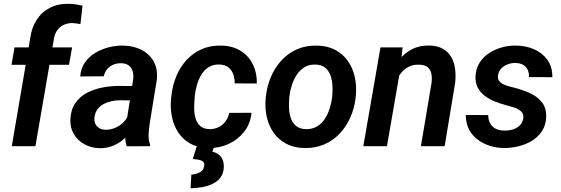

<svg xmlns="http://www.w3.org/2000/svg" viewBox="-20 -782 3002 1027"><path d="M169.4 0H43L141.6 -577.1Q148.9 -633.8 175.8 -675.5Q202.6 -717.3 246.6 -740Q290.5 -762.7 349.1 -761.7Q367.7 -761.2 385.7 -758.5Q403.8 -755.9 421.4 -752L410.2 -652.8Q399.9 -655.3 388.9 -656.7Q377.9 -658.2 367.2 -658.7Q341.3 -658.7 320.8 -648.9Q300.3 -639.2 286.9 -621.1Q273.4 -603 269 -577.1ZM365.7 -528.3 349.1 -435.5H41.5L57.6 -528.3Z M653.8 -112.3 692.4 -357.9Q695.3 -381.3 689.7 -400.6Q684.1 -419.9 668.9 -431.6Q653.8 -443.4 627.9 -443.8Q605 -444.3 585.7 -436Q566.4 -427.7 553.2 -412.1Q540 -396.5 535.2 -374L409.2 -373Q412.1 -416 434.1 -447.5Q456.1 -479 489.7 -499.3Q523.4 -519.5 563 -529.3Q602.5 -539.1 640.6 -538.1Q694.8 -537.1 737.3 -515.1Q779.8 -493.2 802.2 -452.9Q824.7 -412.6 818.8 -355L781.2 -124.5Q776.9 -96.2 774.9 -66.2Q772.9 -36.1 782.7 -8.8L782.2 0L657.7 0.5Q649.4 -26.9 649.7 -55.7Q649.9 -84.5 653.8 -112.3ZM707 -321.8 694.3 -245.1 621.6 -245.6Q599.1 -245.6 576.4 -240.7Q553.7 -235.8 534.2 -225.3Q514.6 -214.8 501.5 -197.3Q488.3 -179.7 485.4 -154.3Q482.9 -134.8 489.7 -120.1Q496.6 -105.5 510.5 -96.9Q524.4 -88.4 543.9 -87.9Q570.8 -87.4 596.7 -98.4Q622.6 -109.4 641.8 -129.4Q661.1 -149.4 668.5 -175.8L698.2 -119.1Q687.5 -90.3 668.9 -66.4Q650.4 -42.5 626 -25.1Q601.6 -7.8 573 1.7Q544.4 11.2 513.2 10.7Q469.2 9.8 432.9 -9.8Q396.5 -29.3 375.5 -64Q354.5 -98.6 356.4 -144Q358.9 -195.8 382.6 -230.2Q406.2 -264.6 443.8 -284.7Q481.4 -304.7 526.1 -313.5Q570.8 -322.3 614.3 -322.3Z M1100.1 -91.3Q1127.4 -90.8 1149.4 -101.8Q1171.4 -112.8 1186 -132.3Q1200.7 -151.9 1206.1 -178.2L1325.2 -178.7Q1319.8 -120.6 1286.4 -77.9Q1252.9 -35.2 1202.6 -12Q1152.3 11.2 1096.2 9.8Q1039.6 8.8 999.3 -13.2Q959 -35.2 934.3 -72Q909.7 -108.9 899.9 -156.2Q890.1 -203.6 895 -254.9L897 -271Q902.8 -325.7 923.1 -374.5Q943.4 -423.3 977.5 -460.7Q1011.7 -498 1058.3 -518.8Q1105 -539.6 1163.6 -538.1Q1223.1 -537.1 1266.1 -510.7Q1309.1 -484.4 1331.8 -439.2Q1354.5 -394 1354 -335.4L1235.4 -335.9Q1235.8 -361.8 1227.8 -384.5Q1219.7 -407.2 1201.9 -421.4Q1184.1 -435.5 1154.8 -437Q1120.6 -438 1096.7 -423.1Q1072.8 -408.2 1057.4 -383.1Q1042 -357.9 1033.7 -328.6Q1025.4 -299.3 1022 -271L1021 -255.4Q1018.6 -231 1018.6 -203.1Q1018.6 -175.3 1025.6 -150.1Q1032.7 -125 1050.3 -108.6Q1067.9 -92.3 1100.1 -91.3ZM1032.7 0 1126 -0.5 1116.2 29.3Q1146.5 36.1 1162.1 57.1Q1177.7 78.1 1177.2 108.9Q1176.8 144 1159.9 166.7Q1143.1 189.5 1116.2 201.9Q1089.4 214.4 1058.3 219.5Q1027.3 224.6 999.5 225.1L1003.4 152.3Q1018.1 150.9 1033 146.5Q1047.9 142.1 1058.6 132.6Q1069.3 123 1072.3 106Q1075.2 88.4 1064.7 81.1Q1054.2 73.7 1038.6 71.8Q1022.9 69.8 1011.2 68.4Z M1400.9 -255.9 1402.3 -266.1Q1408.2 -321.8 1429.4 -371.3Q1450.7 -420.9 1485.6 -459Q1520.5 -497.1 1568.6 -518.3Q1616.7 -539.6 1675.8 -538.1Q1732.4 -537.1 1773.7 -514.9Q1814.9 -492.7 1841.1 -455.3Q1867.2 -418 1877.7 -370.4Q1888.2 -322.8 1883.3 -270L1882.3 -259.3Q1876 -204.1 1854.5 -155Q1833 -106 1797.9 -68.4Q1762.7 -30.8 1714.8 -9.8Q1667 11.2 1608.4 9.8Q1552.2 8.8 1511 -13.2Q1469.7 -35.2 1443.6 -72Q1417.5 -108.9 1407 -156.2Q1396.5 -203.6 1400.9 -255.9ZM1527.8 -266.1 1526.9 -255.4Q1524.9 -230.5 1526.1 -202.1Q1527.3 -173.8 1536.1 -148.9Q1544.9 -124 1564 -108.2Q1583 -92.3 1615.2 -91.3Q1649.9 -90.3 1675 -105.2Q1700.2 -120.1 1716.8 -145.3Q1733.4 -170.4 1743.2 -200.7Q1752.9 -231 1756.3 -259.8L1757.3 -270Q1759.8 -294.9 1758.3 -323.7Q1756.8 -352.5 1748 -377.7Q1739.3 -402.8 1720.2 -419.2Q1701.2 -435.5 1668.5 -436.5Q1633.8 -438 1608.6 -422.4Q1583.5 -406.7 1566.9 -381.3Q1550.3 -356 1540.8 -325.4Q1531.2 -294.9 1527.8 -266.1Z M2120.6 -408.2 2049.8 0H1923.3L2015.1 -528.3H2133.3ZM2080.1 -283.2 2045.4 -282.7Q2051.3 -330.1 2067.9 -376.2Q2084.5 -422.4 2113 -459.5Q2141.6 -496.6 2182.6 -518.1Q2223.6 -539.6 2277.8 -538.6Q2321.3 -537.1 2349.9 -520.5Q2378.4 -503.9 2394 -476.3Q2409.7 -448.7 2414.3 -413.1Q2418.9 -377.4 2414.6 -338.9L2358.4 0H2231.4L2288.6 -340.3Q2291.5 -367.7 2286.9 -389.2Q2282.2 -410.6 2266.6 -423.1Q2251 -435.5 2220.7 -436Q2188.5 -437 2164.1 -423.8Q2139.6 -410.6 2122.6 -388.2Q2105.5 -365.7 2095.2 -338.1Q2085 -310.5 2080.1 -283.2Z M2778.8 -147.5Q2782.7 -172.4 2767.1 -186.3Q2751.5 -200.2 2728.3 -207.5Q2705.1 -214.8 2687 -219.2Q2657.7 -227.1 2628.2 -238.8Q2598.6 -250.5 2574.5 -268.3Q2550.3 -286.1 2536.1 -312Q2522 -337.9 2523.4 -373.5Q2525.4 -415.5 2545.2 -446.5Q2564.9 -477.5 2596.4 -498Q2627.9 -518.6 2665.5 -528.8Q2703.1 -539.1 2740.7 -538.1Q2792.5 -537.6 2836.7 -518.6Q2880.9 -499.5 2908 -461.9Q2935.1 -424.3 2934.6 -369.1L2809.6 -369.6Q2810.5 -392.6 2802 -409.7Q2793.5 -426.8 2776.9 -435.8Q2760.3 -444.8 2735.8 -445.3Q2715.3 -445.3 2695.6 -438Q2675.8 -430.7 2661.6 -416Q2647.5 -401.4 2644 -379.4Q2641.1 -361.8 2649.2 -350.3Q2657.2 -338.9 2671.1 -332Q2685.1 -325.2 2700.7 -320.8Q2716.3 -316.4 2729 -313.5Q2771 -302.7 2811.5 -285.2Q2852.1 -267.6 2877.7 -236.3Q2903.3 -205.1 2901.4 -153.8Q2899.4 -110.4 2877.9 -78.9Q2856.4 -47.4 2823 -27.6Q2789.6 -7.8 2750.2 1.2Q2710.9 10.3 2673.3 9.8Q2620.6 8.8 2574.5 -11.7Q2528.3 -32.2 2500 -71.3Q2471.7 -110.4 2471.7 -167L2591.3 -166.5Q2591.8 -139.6 2602.3 -121.1Q2612.8 -102.5 2632.6 -93Q2652.3 -83.5 2678.7 -83.5Q2700.2 -83 2721.7 -89.1Q2743.2 -95.2 2758.8 -109.6Q2774.4 -124 2778.8 -147.5Z"/></svg>

Font: Roboto SemiBold
Style: Italic
Weight: 600
Designer: Christian Robertson
Foundry: Google
Version: Version 3.009; 2024